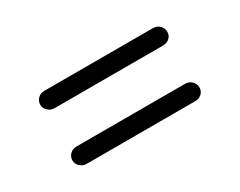

<svg xmlns="http://www.w3.org/2000/svg" viewBox="-59 -798 1118 896"><g transform="rotate(-30 500.0 -350.0)"><path d="M158 -199Q158 -219 172 -233Q186 -247 207 -247H792Q813 -247 827.5 -233Q842 -219 842 -199Q842 -179 828 -166Q814 -153 792 -153H207Q188 -153 173 -167Q158 -181 158 -199ZM207 -547H792Q813 -547 827.5 -533Q842 -519 842 -499Q842 -479 828 -466Q814 -453 792 -453H207Q188 -453 173 -467Q158 -481 158 -499Q158 -519 172 -533Q186 -547 207 -547Z"/></g></svg>

Font: 寒蝉全圆体 Bold
Style: Regular
Weight: 700
Designer: Warren2060
      Designed by Motoya company      

      [Varela Round]
      Joe Prince(Latin component); Avraham Cornf
Foundry: ChillType
Version: Version 3.200